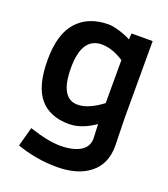

<svg xmlns="http://www.w3.org/2000/svg" viewBox="-127 -572 754 863"><g transform="rotate(20 250.0 -140.0)"><path d="M456 -115 459 23Q459 109 401 155Q343 201 244 201Q145 201 52 168L77 76Q167 106 226 106Q285 106 320.5 85.5Q356 65 356 24Q356 16 354.5 -7.5Q353 -31 353 -44Q289 1 229 1Q137 1 89 -56Q41 -113 41 -237.5Q41 -362 95.5 -421.5Q150 -481 245 -481Q266 -481 298.5 -471Q331 -461 353 -449L355 -478H456ZM236 -94Q287 -94 353 -144V-350Q296 -386 248 -386Q152 -386 152 -240Q152 -94 236 -94Z"/></g></svg>

Font: TypoPRO Lekton
Style: Bold
Weight: 700
Monospace: yes
Designer: Paolo Mazzetti, Luciano Perondi, Raffaele Flato, Elena Papassissa, Emilio Macchia, Michela Povoleri, Tobias Seemiller, R
Version: Version 34.000